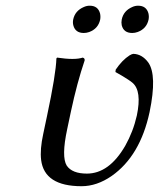

<svg xmlns="http://www.w3.org/2000/svg" viewBox="-20 -640 554 670"><path d="M235.4 -571.8Q241.7 -602.5 272.9 -615.7Q282.7 -620.1 293 -620.1Q321.8 -620.1 329.1 -593.3Q331.5 -582.5 329.6 -571.8Q322.8 -540 291.5 -528.3Q281.7 -524.9 272.5 -524.9Q242.7 -524.9 235.8 -551.8Q233.4 -561.5 235.4 -571.8ZM404.8 -571.8Q411.1 -602.5 441.9 -615.7Q451.7 -620.1 461.9 -620.1Q490.7 -620.1 498 -593.3Q500.5 -582.5 498.5 -571.8Q491.7 -540 460.4 -528.3Q450.7 -524.9 441.4 -524.9Q411.6 -524.9 404.8 -551.8Q402.8 -561.5 404.8 -571.8ZM227.5 -251 214.4 -189Q193.8 -92.8 212.9 -62Q231.9 -34.2 283.2 -34.2Q360.8 -34.2 417 -131.3Q444.8 -180.7 457.5 -236.8Q475.6 -322.8 442.4 -351.1Q437.5 -355.5 426.3 -362.8Q402.8 -377.9 382.8 -388.7Q382.8 -389.2 383.8 -397Q406.2 -430.2 432.1 -446.8Q440.4 -451.7 445.3 -452.1Q475.6 -451.2 497.1 -422.4Q528.8 -378.4 502 -249Q469.2 -95.7 369.6 -25.9Q317.9 9.8 264.6 9.8Q134.8 9.8 123.5 -82Q119.1 -118.7 130.9 -172.9L144 -234.9Q175.3 -381.8 176.8 -436L179.2 -439Q241.2 -429.7 268.6 -439Q276.4 -437 275.4 -429.2Q249 -351.6 227.5 -251Z"/></svg>

Font: Linux Biolinum Slanted O
Style: Slanted
Weight: 400
Designer: Philipp H. Poll
Foundry: Philipp H. Poll
Version: Version 1.0.4